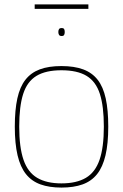

<svg xmlns="http://www.w3.org/2000/svg" viewBox="-20 -839 557 869"><path d="M47 -266Q47 -341 58.5 -393.5Q70 -446 95 -478Q120 -510 160 -525Q200 -540 258 -540Q316 -540 356.5 -525Q397 -510 422 -478Q447 -446 458.5 -393.5Q470 -341 470 -266Q470 -189 457.5 -136Q445 -83 419.5 -51Q394 -19 354 -4.5Q314 10 258 10Q203 10 163 -4.5Q123 -19 97.5 -51Q72 -83 59.5 -136Q47 -189 47 -266ZM67 -266Q67 -172 86.5 -115.5Q106 -59 148.5 -34Q191 -9 258 -9Q326 -9 368.5 -34Q411 -59 430.5 -115.5Q450 -172 450 -266Q450 -358 432 -414Q414 -470 372 -495.5Q330 -521 258 -521Q187 -521 145 -495.5Q103 -470 85 -414Q67 -358 67 -266ZM259 -676Q250 -676 247 -681.5Q244 -687 244 -694Q244 -702 247 -707Q250 -712 259 -712Q268 -712 270.5 -707Q273 -702 273 -694Q273 -687 270.5 -681.5Q268 -676 259 -676ZM137 -799V-819H380V-799Z"/></svg>

Font: Georama ExtraCondensed Thin Thin
Style: Regular
Weight: 250
Version: Version 1.001